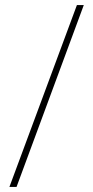

<svg xmlns="http://www.w3.org/2000/svg" viewBox="-20 -734 364 754"><path d="M309 -714H282L17 0H45Z"/></svg>

Font: Noto Sans Lao SemiCondensed Thin
Style: Regular
Weight: 100
Width: 4
Designer: Monotype Design Team
Foundry: Monotype Imaging Inc.
Version: Version 2.003